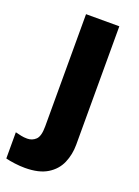

<svg xmlns="http://www.w3.org/2000/svg" viewBox="-202 -613 661 916"><g transform="rotate(20 129.0 -154.5)"><path d="M46 240Q22 240 -5.5 236.5Q-33 233 -52 228V95Q-36 99 -22 102Q-8 105 9 105Q34 105 52 88Q70 71 70 21V-549H239V52Q239 102 220.5 145Q202 188 159.5 214Q117 240 46 240Z"/></g></svg>

Font: Noto Sans Khmer ExtraBold
Style: Regular
Weight: 800
Version: Version 2.003